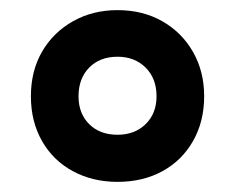

<svg xmlns="http://www.w3.org/2000/svg" viewBox="-20 -744 464 379"><path d="M212 -385Q163 -385 124 -406Q85 -427 63 -465.5Q41 -504 41 -554Q41 -604 63 -642Q85 -680 124 -702Q163 -724 212 -724Q262 -724 300.5 -702Q339 -680 361 -641.5Q383 -603 383 -554Q383 -504 361 -465.5Q339 -427 300.5 -406Q262 -385 212 -385ZM212 -478Q246 -478 267.5 -499Q289 -520 289 -554Q289 -589 267.5 -610.5Q246 -632 212 -632Q177 -632 156 -610.5Q135 -589 135 -554Q135 -520 156 -499Q177 -478 212 -478Z"/></svg>

Font: Noto Sans Hebrew Thin
Style: Bold
Weight: 700
Version: Version 3.001